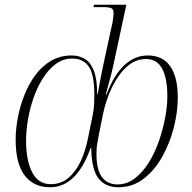

<svg xmlns="http://www.w3.org/2000/svg" viewBox="-20 -780 810 810"><path d="M191 10Q122 10 84 -40Q46 -90 46 -191Q46 -234 55 -282.5Q64 -331 82.5 -378Q101 -425 129 -463Q157 -501 195.5 -523.5Q234 -546 282 -546Q314 -546 338 -531.5Q362 -517 376 -481.5Q390 -446 390 -382H392Q397 -412 404 -448Q411 -484 416 -507L450 -664Q455 -683 457 -700Q459 -717 459 -725Q459 -741 449.5 -745.5Q440 -750 412 -750H374L377 -760H513L458 -504Q451 -471 441.5 -438Q432 -405 426 -381H429Q461 -465 505 -505.5Q549 -546 603 -546Q667 -546 698.5 -500Q730 -454 730 -369Q730 -307 713 -241Q696 -175 664 -118Q632 -61 585.5 -25.5Q539 10 479 10Q424 10 395 -28Q366 -66 365 -155H362Q303 10 191 10ZM195 -3Q237 -3 268.5 -29.5Q300 -56 320.5 -100Q341 -144 351 -196L372 -299Q376 -321 377 -340Q378 -359 378 -377Q378 -467 354 -500Q330 -533 285 -533Q247 -533 216.5 -511Q186 -489 162 -451.5Q138 -414 122 -368.5Q106 -323 98 -275.5Q90 -228 90 -186Q90 -104 115.5 -53.5Q141 -3 195 -3ZM476 -2Q516 -2 549.5 -28Q583 -54 608.5 -95.5Q634 -137 651 -186.5Q668 -236 677 -285Q686 -334 686 -372Q686 -450 664 -490.5Q642 -531 596 -531Q551 -531 515 -498.5Q479 -466 453 -412.5Q427 -359 414 -296L396 -207Q392 -186 389.5 -170Q387 -154 387 -130Q387 -64 410 -33Q433 -2 476 -2Z"/></svg>

Font: Noto Serif Display ExtraLight
Style: Italic
Weight: 200
Italic angle: -12°
Designer: Monotype Design Team
Foundry: Monotype Imaging Inc.
Version: Version 2.009